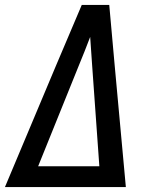

<svg xmlns="http://www.w3.org/2000/svg" viewBox="-20 -755 640 775"><path d="M0 0 206 -490 310 -735H421L443 -490L488 0ZM134 -84H381L352 -490Q350 -519 348 -548Q346 -577 344 -606Q333 -577 321.5 -548Q310 -519 298 -490Z"/></svg>

Font: Iosevka SS04 Md Ex Obl
Style: Regular
Weight: 500
Width: 7
Italic angle: -9°
Monospace: yes
Designer: Belleve Invis
Foundry: Belleve Invis
Version: Version 19.0.0; ttfautohint (v1.8.4)